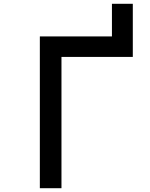

<svg xmlns="http://www.w3.org/2000/svg" viewBox="-20 -992 790 1012"><path d="M680 -800V-692H304V0H190V-800ZM570 -972H680V-790H570Z"/></svg>

Font: Martian Mono VF sWd Rg
Style: Regular
Weight: 400
Width: 6
Monospace: yes
Designer: Roman Shamin
Foundry: Evil Martians
Version: Version 1.100